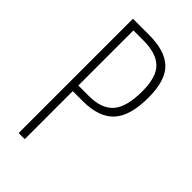

<svg xmlns="http://www.w3.org/2000/svg" viewBox="-221 -781 848 848"><g transform="rotate(45 202.5 -357.0)"><path d="M179 -714Q277 -714 324.5 -669Q372 -624 372 -516Q372 -402 325 -351Q278 -300 178 -300H115V0H77V-714ZM177 -679H115V-335H181Q260 -335 296.5 -377Q333 -419 333 -516Q333 -606 295 -642.5Q257 -679 177 -679Z"/></g></svg>

Font: Noto Sans Khmer UI ExtraCondensed ExtraLight
Style: Regular
Weight: 200
Width: 2
Designer: Danh Hong and the Monotype Design Team
Foundry: Monotype Imaging Inc.
Version: Version 2.002; ttfautohint (v1.8.4.7-5d5b)